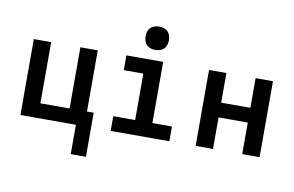

<svg xmlns="http://www.w3.org/2000/svg" viewBox="-92 -922 1984 1295"><g transform="rotate(10 900.0 -274.5)"><path d="M461 201V0H81V-520H200V-101H400V-520H519V-101H565V201Z M699 0V-101H849V-419H715V-520H967V-101H1101V0ZM900 -590Q884 -590 868 -595Q852 -600 841 -611Q830 -622 825 -638Q820 -654 820 -670Q820 -686 825 -702Q830 -718 841 -729Q852 -740 868 -745Q884 -750 900 -750Q916 -750 932 -745Q948 -740 959 -729Q970 -718 975 -702Q980 -686 980 -670Q980 -654 975 -638Q970 -622 959 -611Q948 -600 932 -595Q916 -590 900 -590Z M1281 0V-520H1400V-317H1600V-520H1719V0H1600V-216H1400V0Z"/></g></svg>

Font: Iosevka Fixed Extended
Style: Bold
Weight: 700
Width: 7
Monospace: yes
Designer: Belleve Invis
Foundry: Belleve Invis
Version: Version 24.1.1; ttfautohint (v1.8.4)